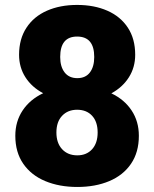

<svg xmlns="http://www.w3.org/2000/svg" viewBox="-20 -741 620 771"><path d="M290.5 9.8Q218.3 9.8 161.9 -13.7Q105.5 -37.1 73.5 -83.3Q41.5 -129.4 41.5 -195.8Q41.5 -253.4 71 -297.6Q100.6 -341.8 153.3 -366.7Q107.4 -391.1 82 -430.9Q56.6 -470.7 56.6 -521Q56.6 -584.5 86.2 -629.6Q115.7 -674.8 168.5 -698Q221.2 -721.2 289.6 -721.2Q358.4 -721.2 411.1 -698Q463.9 -674.8 493.4 -629.9Q522.9 -585 522.9 -521Q522.9 -470.7 497.6 -430.7Q472.2 -390.6 427.2 -366.2Q479.5 -341.3 508.5 -297.4Q537.6 -253.4 537.6 -195.8Q537.6 -129.4 506.1 -83.3Q474.6 -37.1 418.7 -13.7Q362.8 9.8 290.5 9.8ZM289.6 -594.2Q221.7 -594.2 221.7 -512.2Q221.7 -473.1 239.5 -450.2Q257.3 -427.2 290.5 -427.2Q323.7 -427.2 341.1 -450.2Q358.4 -473.1 358.4 -512.2Q358.4 -594.2 289.6 -594.2ZM289.6 -300.3Q252.4 -300.3 229.5 -276.1Q206.5 -252 206.5 -209Q206.5 -166.5 229.5 -141.8Q252.4 -117.2 290.5 -117.2Q327.6 -117.2 349.9 -141.8Q372.1 -166.5 372.1 -209Q372.1 -252 349.9 -276.1Q327.6 -300.3 289.6 -300.3Z"/></svg>

Font: Mardoto Black
Style: Regular
Weight: 900
Designer: Christian Robertson, Vahan Hovhannisyan
Foundry: Google
Version: Version 1.000